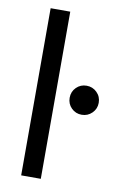

<svg xmlns="http://www.w3.org/2000/svg" viewBox="-84 -775 510 823"><g transform="rotate(10 171.0 -364.0)"><path d="M153.8 -727.5V0H68.4V-727.5ZM278.3 -300.8Q252 -300.8 233.6 -319.1Q215.3 -337.4 215.3 -363.8Q215.3 -390.6 233.6 -408.9Q252 -427.2 278.3 -427.2Q304.7 -427.2 323.2 -408.9Q341.8 -390.6 341.8 -363.8Q341.8 -337.4 323.2 -319.1Q304.7 -300.8 278.3 -300.8Z"/></g></svg>

Font: Inter 24pt
Style: Regular
Weight: 400
Designer: Rasmus Andersson
Foundry: rsms
Version: Version 4.001;git-66647c0bb